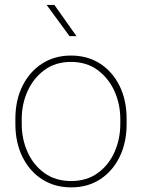

<svg xmlns="http://www.w3.org/2000/svg" viewBox="-20 -769 590 798"><path d="M43.9 -253.9V-274.4Q43.9 -352.1 73.2 -411.4Q102.5 -470.7 154.5 -504.4Q206.5 -538.1 274.9 -538.1Q344.2 -538.1 396.2 -504.4Q448.2 -470.7 477.3 -411.4Q506.3 -352.1 506.3 -274.4V-253.9Q506.3 -176.8 477.3 -117.2Q448.2 -57.6 396.5 -23.9Q344.7 9.8 275.9 9.8Q207 9.8 154.8 -23.9Q102.5 -57.6 73.2 -117.2Q43.9 -176.8 43.9 -253.9ZM70.3 -274.4V-253.9Q70.3 -190.9 94.7 -136.7Q119.1 -82.5 165 -49.6Q210.9 -16.6 275.9 -16.6Q340.3 -16.6 386 -49.6Q431.6 -82.5 455.8 -136.7Q480 -190.9 480 -253.9V-274.4Q480 -336.4 455.6 -390.4Q431.2 -444.3 385.5 -478Q339.8 -511.7 274.9 -511.7Q210.4 -511.7 164.8 -478Q119.1 -444.3 94.7 -390.4Q70.3 -336.4 70.3 -274.4ZM206.1 -748.5 297.9 -618.7H269L173.8 -748.5Z"/></svg>

Font: Vazirmatn UI FD Thin
Style: Regular
Weight: 100
Designer: Saber Rastikerdar
Foundry: Saber Rastikerdar
Version: Version 33.003